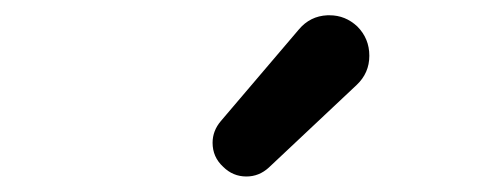

<svg xmlns="http://www.w3.org/2000/svg" viewBox="-20 -890 653 250"><path d="M330.1 -671.9Q317.4 -660.2 300.8 -660.2Q283.2 -660.2 270.5 -672.9Q256.8 -685.5 256.8 -704.1Q256.8 -719.7 267.6 -732.4L369.1 -851.6Q383.8 -869.1 406.2 -870.1Q408.2 -870.1 409.2 -870.1Q429.7 -870.1 445.3 -855.5Q460.9 -839.8 460.9 -817.4Q460.9 -794.9 444.3 -779.3Z"/></svg>

Font: Gen Jyuu Gothic Medium
Style: Regular
Weight: 500
Designer: [Source Han Sans]
Ryoko NISHIZUKA  (kana & ideographs); Paul D. Hunt (Latin, Greek & Cyrillic); Wenlong ZHANG  (bopomofo
Version: Version 1.002.20150607